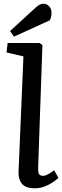

<svg xmlns="http://www.w3.org/2000/svg" viewBox="-20 -998 334 1032"><path d="M106 -695 15 -716 21 -767H192L208 -756L185 -96Q184 -75 189 -64Q194 -53 212 -53Q223 -53 238 -61Q253 -69 271 -83L294 -42Q284 -32 265 -19Q246 -6 221 4Q196 14 166 14Q132 14 113 2.5Q94 -9 86 -31Q78 -53 80 -82ZM168 -954Q181 -966 191.5 -972Q202 -978 213 -978Q232 -978 244.5 -964Q257 -950 257 -929Q257 -920 255 -910Q253 -900 248 -889L55 -801L34 -831Z"/></svg>

Font: Literata 18pt Medium
Style: Italic
Weight: 500
Italic angle: -2°
Designer: Latin by Veronika Burian and Jose Scaglione. Greek by Irene Vlachou. Cyrillic by Vera Evstafieva
Foundry: TypeTogether
Version: Version 3.103;gftools[0.9.29]